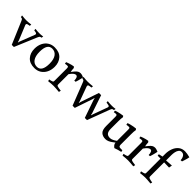

<svg xmlns="http://www.w3.org/2000/svg" viewBox="201 -1827 2951 2951"><g transform="rotate(45 1677.0 -351.0)"><path d="M236 -112 242 -87 248 -86 255 -114 348 -353Q353 -365 349 -373.5Q345 -382 336 -385Q330 -387 319 -389Q308 -391 299.5 -392.5Q291 -394 291 -394L289 -423Q321 -419 341 -418Q361 -417 378 -417Q395 -417 410.5 -418Q426 -419 457 -423L450 -392Q428 -391 420.5 -382.5Q413 -374 402 -350L251 9H205L51 -353Q41 -377 33.5 -384Q26 -391 3 -392L-3 -423Q32 -419 53 -417.5Q74 -416 94 -416Q114 -416 138 -417.5Q162 -419 197 -423L194 -394Q194 -394 176.5 -391Q159 -388 150 -385Q140 -382 136 -373.5Q132 -365 137 -353Z M493 -197Q493 -266 519 -319Q545 -372 592 -402Q639 -432 701 -432Q804 -432 857.5 -372.5Q911 -313 911 -219Q911 -151 884.5 -97.5Q858 -44 811 -14Q764 16 702 16Q599 16 546 -43.5Q493 -103 493 -197ZM582 -219Q582 -125 617.5 -75Q653 -25 715 -25Q821 -25 821 -197Q821 -292 785 -341.5Q749 -391 687 -391Q582 -391 582 -219Z M1115 -432 1131 -414Q1131 -395 1134 -373.5Q1137 -352 1140 -337L1173 -379Q1197 -408 1217.5 -420Q1238 -432 1263 -432Q1281 -432 1301.5 -425Q1322 -418 1334 -413Q1332 -399 1325.5 -373.5Q1319 -348 1312.5 -323Q1306 -298 1300 -284L1273 -282Q1273 -316 1263 -340Q1253 -364 1231 -364Q1213 -364 1195.5 -351Q1178 -338 1164 -320.5Q1150 -303 1140 -289V-67Q1140 -54 1144 -48.5Q1148 -43 1161 -38Q1171 -35 1188.5 -32Q1206 -29 1221 -27.5Q1236 -26 1236 -26L1229 8Q1195 5 1162 2.5Q1129 0 1109 0Q1090 0 1058 2Q1026 4 995 8L987 -22Q987 -22 997.5 -24Q1008 -26 1022 -29.5Q1036 -33 1045 -37Q1056 -43 1058 -48Q1060 -53 1060 -66V-336Q1060 -350 1057 -358.5Q1054 -367 1043 -369Q1036 -371 1022.5 -369.5Q1009 -368 998.5 -366Q988 -364 988 -364L983 -394Q1001 -402 1025 -410Q1049 -418 1073 -424Q1097 -430 1115 -432Z M1692 -283 1687 -309 1681 -311 1674 -282 1575 9H1527L1386 -353Q1377 -377 1369 -384Q1361 -391 1338 -392L1332 -423Q1367 -419 1387.5 -417.5Q1408 -416 1428 -416Q1448 -416 1475.5 -417.5Q1503 -419 1538 -423L1536 -394Q1536 -394 1525.5 -392.5Q1515 -391 1502.5 -389Q1490 -387 1484 -385Q1474 -382 1470.5 -373.5Q1467 -365 1471 -353L1557 -118L1562 -92L1567 -90L1574 -119L1675 -416H1723L1823 -119L1828 -92L1834 -90L1843 -122L1927 -353Q1932 -365 1928 -373.5Q1924 -382 1914 -385Q1908 -387 1895.5 -389Q1883 -391 1872.5 -392.5Q1862 -394 1862 -394L1860 -423Q1892 -419 1914 -418Q1936 -417 1953 -417Q1970 -417 1984.5 -418Q1999 -419 2030 -423L2024 -392Q2001 -391 1993 -383.5Q1985 -376 1976 -353L1840 9H1793Z M2473 -85Q2473 -75 2477 -65.5Q2481 -56 2489 -52Q2500 -48 2519.5 -47.5Q2539 -47 2552 -48L2559 -18Q2534 -13 2501 -4Q2468 5 2442 16Q2426 5 2410.5 -13.5Q2395 -32 2395 -57Q2386 -50 2377 -43.5Q2368 -37 2359 -30Q2332 -9 2303 3.5Q2274 16 2246 16Q2185 16 2149 -17Q2113 -50 2113 -135V-338Q2113 -352 2110 -361.5Q2107 -371 2096 -373Q2089 -375 2077 -373.5Q2065 -372 2055.5 -370Q2046 -368 2046 -368L2041 -398Q2060 -406 2086 -413Q2112 -420 2139 -425Q2166 -430 2186 -432L2200 -414Q2196 -395 2194.5 -371Q2193 -347 2193 -316V-155Q2193 -99 2214.5 -72Q2236 -45 2283 -45Q2309 -45 2338 -59Q2367 -73 2392 -92V-338Q2392 -352 2389.5 -361.5Q2387 -371 2376 -373Q2368 -375 2354.5 -373.5Q2341 -372 2330 -370Q2319 -368 2319 -368L2313 -398Q2332 -407 2360.5 -414Q2389 -421 2417.5 -426Q2446 -431 2465 -432L2480 -414Q2476 -395 2474.5 -371Q2473 -347 2473 -316Z M2732 -432 2748 -414Q2748 -395 2751 -373.5Q2754 -352 2757 -337L2790 -379Q2814 -408 2834.5 -420Q2855 -432 2880 -432Q2898 -432 2918.5 -425Q2939 -418 2951 -413Q2949 -399 2942.5 -373.5Q2936 -348 2929.5 -323Q2923 -298 2917 -284L2890 -282Q2890 -316 2880 -340Q2870 -364 2848 -364Q2830 -364 2812.5 -351Q2795 -338 2781 -320.5Q2767 -303 2757 -289V-67Q2757 -54 2761 -48.5Q2765 -43 2778 -38Q2788 -35 2805.5 -32Q2823 -29 2838 -27.5Q2853 -26 2853 -26L2846 8Q2812 5 2779 2.5Q2746 0 2726 0Q2707 0 2675 2Q2643 4 2612 8L2604 -22Q2604 -22 2614.5 -24Q2625 -26 2639 -29.5Q2653 -33 2662 -37Q2673 -43 2675 -48Q2677 -53 2677 -66V-336Q2677 -350 2674 -358.5Q2671 -367 2660 -369Q2653 -371 2639.5 -369.5Q2626 -368 2615.5 -366Q2605 -364 2605 -364L2600 -394Q2618 -402 2642 -410Q2666 -418 2690 -424Q2714 -430 2732 -432Z M2995 -373 2992 -401 3058 -416V-474Q3058 -537 3079 -593Q3100 -649 3142 -683.5Q3184 -718 3247 -718Q3266 -718 3297.5 -713Q3329 -708 3357 -700Q3355 -683 3348.5 -659Q3342 -635 3334.5 -612Q3327 -589 3322 -575L3293 -573Q3293 -612 3274 -643.5Q3255 -675 3218 -675Q3187 -675 3169.5 -652Q3152 -629 3145 -595.5Q3138 -562 3138 -531V-412L3257 -420L3248 -367L3138 -370V-67Q3138 -54 3141 -49Q3144 -44 3155 -38Q3165 -34 3182 -30Q3199 -26 3213 -24Q3227 -22 3227 -22L3219 8Q3179 4 3148.5 2Q3118 0 3098 0Q3079 0 3055 2Q3031 4 2993 8L2985 -22Q2985 -22 2995.5 -24Q3006 -26 3020 -29.5Q3034 -33 3043 -37Q3054 -43 3056 -48Q3058 -53 3058 -66V-372Z"/></g></svg>

Font: Buenard
Style: Regular
Weight: 400
Version: Version 2.000